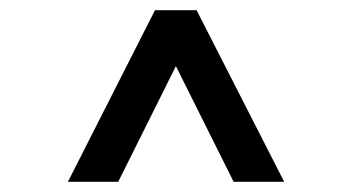

<svg xmlns="http://www.w3.org/2000/svg" viewBox="-20 -718 690 376"><path d="M113 -362 283.5 -698H365L536.5 -362H437.5L324.5 -588.5L211.5 -362Z"/></svg>

Font: Azeret Mono Thin
Style: Regular
Weight: 100
Designer: Martin Vácha
Foundry: Displaay
Version: Version 1.002